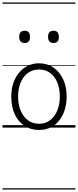

<svg xmlns="http://www.w3.org/2000/svg" viewBox="-20 -1030 629 1550"><path d="M295 19Q227 19 176.5 -15Q126 -49 98.5 -109Q71 -169 71 -250Q71 -310 87.5 -359Q104 -408 134.5 -444Q165 -480 205.5 -499.5Q246 -519 295 -519Q361 -519 411 -485Q461 -451 489.5 -390.5Q518 -330 518 -251Q518 -203 507.5 -161.5Q497 -120 478 -87Q459 -54 432 -30Q405 -6 370.5 6.5Q336 19 295 19ZM295 -31Q334 -31 364.5 -47Q395 -63 417 -92.5Q439 -122 451 -162Q463 -202 463 -251Q463 -315 442.5 -364.5Q422 -414 384.5 -441.5Q347 -469 295 -469Q257 -469 225.5 -453Q194 -437 172 -408Q150 -379 138 -339Q126 -299 126 -250Q126 -186 147 -136.5Q168 -87 205.5 -59Q243 -31 295 -31ZM179 -683Q157 -683 146 -695.5Q135 -708 135 -732Q135 -757 146 -769.5Q157 -782 179 -782Q201 -782 211.5 -769.5Q222 -757 222 -732Q223 -707 211.5 -695Q200 -683 179 -683ZM412 -683Q390 -683 379 -695.5Q368 -708 368 -732Q368 -757 379 -769.5Q390 -782 412 -782Q433 -782 444 -769.5Q455 -757 455 -732Q456 -707 444.5 -695Q433 -683 412 -683ZM0 490H589V500H0ZM0 -20H589V0H0ZM0 -505H589V-500H0ZM0 -1010H589V-1000H0Z"/></svg>

Font: Playwrite PE Guides
Style: Regular
Weight: 400
Designer: Veronika Burian, José Scaglione
Foundry: TypeTogether
Version: Version 1.003